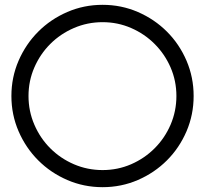

<svg xmlns="http://www.w3.org/2000/svg" viewBox="-20 -744 842 788"><path d="M26.8 -350Q26.8 -426.8 56.3 -494.9Q85.9 -563.1 136.9 -614.1Q187.9 -665.2 256.1 -694.7Q324.2 -724.2 401 -724.2Q477.8 -724.2 546 -694.7Q614.1 -665.2 665.2 -614.1Q716.2 -563.1 745.5 -494.9Q774.7 -426.8 774.7 -350Q774.7 -273.2 745.5 -205.1Q716.2 -136.9 665.2 -85.9Q614.1 -34.8 546 -5.3Q477.8 24.2 401 24.2Q324.2 24.2 256.1 -5.3Q187.9 -34.8 136.9 -85.9Q85.9 -136.9 56.3 -205.1Q26.8 -273.2 26.8 -350ZM97 -350Q97 -287.9 121 -232.3Q144.9 -176.8 186.4 -135.4Q227.8 -93.9 283.3 -69.9Q338.9 -46 401 -46Q463.1 -46 518.2 -69.9Q573.2 -93.9 614.6 -135.4Q656.1 -176.8 680.1 -232.3Q704 -287.9 704 -350Q704 -412.1 680.1 -467.2Q656.1 -522.2 614.6 -563.6Q573.2 -605.1 518.2 -629Q463.1 -653 401 -653Q338.9 -653 283.3 -629Q227.8 -605.1 186.4 -563.6Q144.9 -522.2 121 -467.2Q97 -412.1 97 -350Z"/></svg>

Font: Myanmar KatKuu
Style: Regular
Weight: 400
Designer: Khon Soe Zaw Thu
Foundry: MPUA
Version: Version 1.00 September 13, 2016, initial release